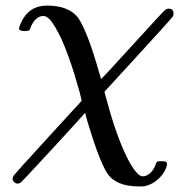

<svg xmlns="http://www.w3.org/2000/svg" viewBox="-20 -462 666 686"><path d="M68 -351Q48 -351 48 -361Q48 -365 56 -383Q84 -442 148 -442Q224 -442 258 -400Q270 -383 282.5 -354.5Q295 -326 305 -297Q315 -268 323 -241Q331 -214 336 -197L341 -180Q344 -180 455.5 -303Q567 -426 573 -429Q579 -431 582 -431Q600 -431 600 -414Q600 -407 598 -404Q596 -399 474 -266L353 -134L362 -102Q395 22 434 101Q468 168 490 168Q504 168 517 156Q530 144 536 126Q539 116 543 115Q547 114 557.5 114Q568 114 571 115Q579 119 576 130Q571 150 554 169Q537 188 518 196Q502 204 487 204H476Q394 204 363 157Q334 111 293 -26L284 -59Q280 -53 169 67.5Q58 188 53 191Q48 194 43 194Q36 194 30.5 188.5Q25 183 25 177Q25 172 28 167Q29 163 151 30L272 -102L265 -131Q227 -269 191 -340Q166 -389 149 -400Q141 -405 135 -405Q128 -405 121 -402Q99 -392 87 -358Q86 -351 68 -351Z"/></svg>

Font: MathJax_Math
Style: Italic
Weight: 400
Version: Version 1.1